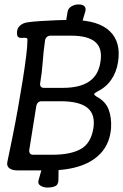

<svg xmlns="http://www.w3.org/2000/svg" viewBox="-20 -764 552 861"><path d="M191 77Q175 77 161.5 68.5Q148 60 153 44L174 -30H243L242 44Q241 66 226 71.5Q211 77 194 77ZM271 -636 283 -711Q286 -727 300.5 -735.5Q315 -744 331 -744H334Q351 -744 359 -735.5Q367 -727 362 -711L340 -636ZM56 0Q35 0 22 -9.5Q9 -19 13 -38Q24 -90 36.5 -152Q49 -214 60.5 -278.5Q72 -343 81.5 -402.5Q91 -462 97 -509.5Q103 -557 103 -584Q104 -593 97 -594Q90 -595 80 -594Q70 -593 63 -597Q56 -601 56 -617Q56 -637 69.5 -649Q83 -661 104 -664Q124 -667 160.5 -669.5Q197 -672 237.5 -673.5Q278 -675 310 -674Q422 -673 473 -623.5Q524 -574 509 -484Q502 -440 478.5 -406Q455 -372 414 -352Q403 -346 402.5 -342Q402 -338 411 -332Q452 -311 466.5 -274.5Q481 -238 478 -189Q473 -126 438 -84Q403 -42 343 -21Q283 0 202 0ZM128 -70H214Q296 -70 342 -95.5Q388 -121 399 -190Q408 -252 371.5 -281Q335 -310 252 -310H166Q157 -310 151 -304.5Q145 -299 143 -290L111 -90Q111 -84 112.5 -79.5Q114 -75 118 -72.5Q122 -70 128 -70ZM177 -370H262Q337 -370 379 -398Q421 -426 430 -484Q441 -546 408 -575Q375 -604 300 -604H206Q197 -604 190.5 -598.5Q184 -593 182 -583Q175 -535 171.5 -485.5Q168 -436 160 -390Q159 -380 163.5 -375Q168 -370 177 -370Z"/></svg>

Font: Winky Sans Light
Style: Italic
Weight: 300
Italic angle: -8.97852°
Designer: Simon Atzbach
Foundry: typofactur
Version: Version 1.205